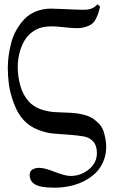

<svg xmlns="http://www.w3.org/2000/svg" viewBox="-20 -680 549 888"><path d="M16.1 -367.2Q16.1 -394.5 20 -422.9Q23.9 -451.2 32.2 -482.9Q40.5 -514.6 56.2 -542Q71.8 -569.3 93 -591.8Q114.3 -614.3 146.2 -627.2Q178.2 -640.1 216.8 -640.1Q234.9 -640.1 287.4 -637.5Q339.8 -634.8 369.1 -634.8Q410.2 -634.8 430.2 -660.2L442.9 -649.9Q438 -629.4 434.3 -617.9Q430.7 -606.4 422.6 -591.3Q414.6 -576.2 404.1 -568.6Q393.6 -561 375.5 -555.4Q357.4 -549.8 333 -549.8Q313.5 -549.8 276.4 -554Q239.3 -558.1 221.2 -558.1Q184.1 -558.1 160.2 -549.1Q136.2 -540 113.8 -519Q89.4 -494.6 75.7 -453.9Q62 -413.1 62 -371.1Q62 -326.2 74.2 -283.2Q86.4 -240.2 112.8 -210.9Q134.8 -186.5 168 -174.8Q201.2 -163.1 235.4 -161.4Q269.5 -159.7 303.7 -158.4Q337.9 -157.2 371.1 -148.4Q404.3 -139.6 425.8 -119.1L440.4 -105.5Q444.8 -100.6 450.4 -91.1Q456.1 -81.5 460 -69.8Q471.2 -30.8 471.2 -2Q471.2 34.7 458.3 65.9Q445.3 97.2 422.6 119.4Q399.9 141.6 369.6 157.2Q339.4 172.9 304.4 180.4Q269.5 188 231.9 188Q167.5 188 142.3 173.1Q117.2 158.2 117.2 128.9Q117.2 111.3 130.4 103.8Q143.6 96.2 161.1 96.2Q185.5 96.2 233.6 115Q281.7 133.8 306.2 133.8Q353.5 133.8 390.9 103.5Q428.2 73.2 428.2 27.8Q428.2 -6.8 411.1 -25.6Q394 -44.4 366.9 -49.1Q339.8 -53.7 303.2 -56.6Q266.6 -59.6 230.7 -62Q194.8 -64.5 156.2 -79.6Q117.7 -94.7 90.8 -123Q62 -153.3 43.9 -202.6Q25.9 -252 21 -290.8Q16.1 -329.6 16.1 -367.2Z"/></svg>

Font: Linux Libertine Display G
Style: Regular
Weight: 400
Designer: Philipp H. Poll
Foundry: Philipp H. Poll
Version: Version 5.0.9